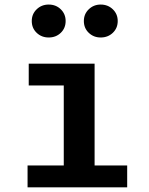

<svg xmlns="http://www.w3.org/2000/svg" viewBox="-20 -802 640 822"><path d="M385 -529.5V-93.5H524.5V0H98V-93.5H253V-436H103V-529.5ZM188.5 -641.5Q158 -641.5 137 -661.5Q116 -681.5 116 -712Q116 -742 137 -762.2Q158 -782.5 188.5 -782.5Q219.5 -782.5 240.2 -762.2Q261 -742 261 -712Q261 -681.5 240.2 -661.5Q219.5 -641.5 188.5 -641.5ZM411 -641.5Q381 -641.5 360 -661.5Q339 -681.5 339 -712Q339 -742 360 -762.2Q381 -782.5 411 -782.5Q442 -782.5 463 -762.2Q484 -742 484 -712Q484 -681.5 463 -661.5Q442 -641.5 411 -641.5Z"/></svg>

Font: Fira Code Light SemiBold
Style: Regular
Weight: 600
Monospace: yes
Version: Version 5.002